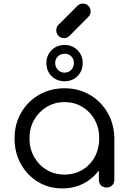

<svg xmlns="http://www.w3.org/2000/svg" viewBox="-20 -1043 716 1068"><path d="M327 5Q251 5 191 -31.5Q131 -68 96 -131Q61 -194 61 -273Q61 -353 97.5 -416Q134 -479 197 -515.5Q260 -552 339 -552Q417 -552 479.5 -515.5Q542 -479 578.5 -416Q615 -353 616 -273L582 -257Q582 -183 548.5 -123.5Q515 -64 457.5 -29.5Q400 5 327 5ZM339 -72Q394 -72 438 -98Q482 -124 507 -170Q532 -216 532 -273Q532 -331 507 -376.5Q482 -422 438 -448.5Q394 -475 339 -475Q284 -475 240 -448.5Q196 -422 170 -376.5Q144 -331 144 -273Q144 -216 170 -170Q196 -124 240 -98Q284 -72 339 -72ZM573 0Q554 0 542 -11.5Q530 -23 530 -42V-207L549 -295L616 -273V-42Q616 -23 603.5 -11.5Q591 0 573 0ZM339 -591Q296 -591 267 -619.5Q238 -648 238 -692Q238 -735 267 -764Q296 -793 339 -793Q382 -793 411 -764Q440 -735 440 -692Q440 -649 411.5 -620Q383 -591 339 -591ZM339 -639Q362 -639 376.5 -654.5Q391 -670 391 -692Q391 -715 376.5 -729.5Q362 -744 339 -744Q317 -744 302 -729.5Q287 -715 287 -692Q287 -670 302 -654.5Q317 -639 339 -639ZM336 -831Q318 -831 305.5 -843.5Q293 -856 293 -874Q293 -892 303 -903L411 -1011Q423 -1023 441 -1023Q460 -1023 472 -1010.5Q484 -998 484 -979Q484 -971 481 -963.5Q478 -956 472 -950L365 -842Q353 -831 336 -831Z"/></svg>

Font: Comfortaa Medium
Style: Regular
Weight: 500
Designer: Johan Aakerlund
Foundry: Johan Aakerlund
Version: Version 3.104; ttfautohint (v1.8.1.43-b0c9)